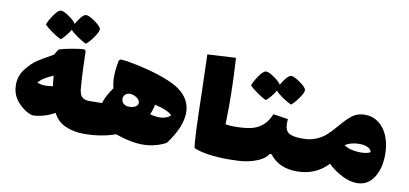

<svg xmlns="http://www.w3.org/2000/svg" viewBox="-64 -862 2288 1073"><g transform="rotate(10 1080.0 -325.0)"><path d="M476 -93Q476 -45 470 -22.5Q464 0 449 0Q395 0 347.5 -20Q300 -40 276 -88Q211 -52 148 -52Q103 -66 66.5 -107Q30 -148 30 -205Q30 -256 61.5 -296Q93 -336 123 -355.5Q153 -375 211 -407Q215 -414 221 -424.5Q227 -435 232 -440Q256 -448 301.5 -456.5Q347 -465 373 -465L381 -458Q383 -347 391 -246Q394 -213 407.5 -199.5Q421 -186 449 -186Q465 -186 470.5 -163Q476 -140 476 -93ZM195 -228Q205 -228 235 -232Q231 -260 229 -291Q201 -279 181 -267Q161 -255 146 -237Q167 -228 195 -228ZM375 -498Q356 -506 327 -525.5Q298 -545 284 -561Q274 -543 258 -524Q242 -505 232 -498Q212 -507 181 -528.5Q150 -550 137 -565Q143 -586 167 -621Q191 -656 207 -656Q223 -656 255 -633.5Q287 -611 294 -596Q308 -621 323 -638.5Q338 -656 350 -656Q366 -656 400.5 -631.5Q435 -607 438 -593Q440 -578 416 -544Q392 -510 375 -498Z M994 -215Q994 -134 917 -31Q855 2 784 2Q717 2 629 -29Q550 0 449 0Q434 0 428 -22.5Q422 -45 422 -93Q422 -140 427.5 -163Q433 -186 449 -186L522 -187Q533 -229 570 -279Q562 -313 562 -346Q562 -386 573 -438L582 -445Q620 -444 707 -424Q794 -404 861 -376Q994 -322 994 -215ZM724 -223Q724 -239 705.5 -252Q687 -265 667 -265Q659 -265 651 -262Q641 -258 635.5 -249.5Q630 -241 630 -231Q630 -218 638 -208Q646 -198 662 -194Q666 -193 675 -193Q694 -193 709 -201Q724 -209 724 -223ZM914 -187Q903 -199 876.5 -210.5Q850 -222 815 -229Q810 -200 797 -172Q825 -164 851 -164Q891 -164 914 -187Z M1295 -93Q1295 -45 1289 -22.5Q1283 0 1268 0Q1213 0 1161.5 -7Q1110 -14 1075 -29Q1066 -65 1060 -354L1054 -557L1215 -566Q1224 -417 1224 -292Q1224 -254 1222 -190Q1247 -186 1268 -186Q1284 -186 1289.5 -163Q1295 -140 1295 -93Z M1686 -93Q1686 -45 1680 -22.5Q1674 0 1659 0Q1557 0 1504 -70H1495Q1474 -40 1436 -25Q1399 -10 1363 -5Q1327 0 1268 0Q1253 0 1247 -22.5Q1241 -45 1241 -93Q1241 -140 1246.5 -163Q1252 -186 1268 -186Q1323 -186 1360 -193Q1397 -200 1427 -223Q1457 -246 1476 -292L1560 -279Q1559 -271 1559 -257Q1559 -215 1581 -200.5Q1603 -186 1659 -186Q1675 -186 1680.5 -163Q1686 -140 1686 -93ZM1563 -362Q1544 -370 1515 -389.5Q1486 -409 1472 -425Q1462 -407 1446 -388Q1430 -369 1420 -362Q1400 -371 1369 -392.5Q1338 -414 1325 -429Q1331 -450 1355 -485Q1379 -520 1395 -520Q1411 -520 1443 -497.5Q1475 -475 1482 -460Q1496 -485 1511 -502.5Q1526 -520 1538 -520Q1554 -520 1588.5 -495.5Q1623 -471 1626 -457Q1628 -442 1604 -408Q1580 -374 1563 -362Z M2130 -178Q2130 -99 2096 -46.5Q2062 6 2001 6Q1961 6 1917.5 -16Q1874 -38 1835 -74Q1802 -38 1757.5 -19Q1713 0 1659 0Q1644 0 1638 -22.5Q1632 -45 1632 -93Q1632 -140 1637.5 -163Q1643 -186 1659 -186Q1704 -186 1737.5 -200.5Q1771 -215 1793.5 -236Q1816 -257 1846 -292Q1882 -335 1910.5 -356.5Q1939 -378 1981 -378Q2025 -378 2059 -352.5Q2093 -327 2111.5 -281.5Q2130 -236 2130 -178ZM2047 -178Q2046 -192 2027.5 -202Q2009 -212 1977 -212Q1932 -212 1897 -191Q1915 -178 1941 -172Q1967 -166 1993 -166Q2011 -166 2027 -169.5Q2043 -173 2047 -178Z"/></g></svg>

Font: Lalezar
Style: Regular
Weight: 400
Designer: Borna Izadpanah
Foundry: Borna Izadpanah
Version: Version 1.004